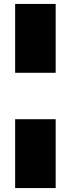

<svg xmlns="http://www.w3.org/2000/svg" viewBox="-20 -762 360 976"><path d="M57 -742H263V-392H57ZM57 -156H263V194H57Z"/></svg>

Font: AtCorfu Sans
Style: AtCorfu Sans Black
Weight: 900
Designer: Kostas Teopoulos
Foundry: Kostas Teopoulos
Version: Version 1.00 July 8, 2025, initial release